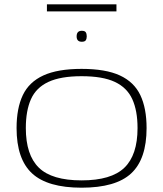

<svg xmlns="http://www.w3.org/2000/svg" viewBox="-20 -862 758 892"><path d="M57 -267Q57 -359 86 -420Q115 -481 181.5 -511.5Q248 -542 359 -542Q471 -542 537 -511.5Q603 -481 632 -420Q661 -359 661 -267Q661 -123 589.5 -56.5Q518 10 359 10Q201 10 129 -56.5Q57 -123 57 -267ZM100 -267Q100 -142 160.5 -83Q221 -24 359 -24Q497 -24 558 -83Q619 -142 619 -267Q619 -348 594.5 -401.5Q570 -455 513.5 -481.5Q457 -508 359 -508Q262 -508 205 -481.5Q148 -455 124 -401.5Q100 -348 100 -267ZM360 -668Q336 -668 336 -693Q336 -719 360 -719Q374 -719 378.5 -712Q383 -705 383 -693Q383 -682 378.5 -675Q374 -668 360 -668ZM198 -809V-842H521V-809Z"/></svg>

Font: Georama Extended ExtraLight
Style: Regular
Weight: 200
Width: 7
Designer: Jean-Baptiste Levee
Foundry: Production Type
Version: Version 1.000